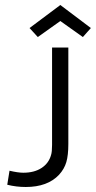

<svg xmlns="http://www.w3.org/2000/svg" viewBox="-20 -740 383 767"><path d="M9 0ZM184 -121Q175 -88 146 -69Q117 -50 73 -50Q52 -50 18 -58L9 -2Q45 7 83 7Q170 7 216 -42Q237 -65 245 -92.5Q253 -120 253 -165V-550H188V-161Q188 -133 184 -121ZM311 -592 221 -656 131 -592 98 -628 221 -720 343 -628Z"/></svg>

Font: Cambay Devanagari
Style: Regular
Weight: 400
Designer: Pooja Saxena
Foundry: Pooja Saxena
Version: Version 1.180;PS 001.180;hotconv 1.0.70;makeotf.lib2.5.58329